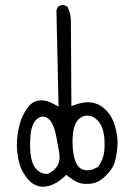

<svg xmlns="http://www.w3.org/2000/svg" viewBox="-20 -749 540 751"><path d="M321.8 -83Q296.9 -83 283.7 -101.6Q268.6 -123 264.6 -168.9Q263.7 -182.1 263.7 -194.3Q263.7 -223.1 269 -246.6Q280.3 -291 315.4 -296.4Q318.8 -296.9 322 -296.9Q325.2 -296.9 327.6 -296.4Q346.7 -294.4 362.3 -277.3Q382.8 -254.9 387.2 -217.3Q389.2 -200.2 389.2 -184.1Q389.2 -168 387.2 -153.3Q382.8 -123 365.2 -98.6L363.3 -96.2L343.3 -86.4Q331.1 -83 321.8 -83ZM167.5 -68.8Q163.6 -68.8 159.7 -68.8Q155.8 -68.8 149.4 -70.3Q132.8 -74.7 119.6 -90.3Q102.5 -110.8 99.1 -151.4Q97.7 -167.5 97.7 -186Q97.7 -204.6 99.9 -224.4Q102.1 -244.1 107.4 -257.8Q115.2 -279.3 131.8 -288.6Q139.6 -293 147.9 -293Q162.6 -293 175.3 -278.8Q191.9 -258.8 199.7 -217.3L211.4 -152.8Q212.9 -142.6 212.9 -133.8Q212.9 -114.7 204.6 -101.1Q192.9 -81.5 169.9 -70.3ZM189 -342.8Q174.3 -351.1 162.6 -353.8Q150.9 -356.4 144 -356.4Q137.2 -356.4 133.8 -356Q108.4 -353.5 91.3 -331.5Q72.3 -307.1 63 -281.7Q53.7 -255.4 48.8 -221.2Q45.9 -202.6 45.9 -185.3Q45.9 -168 47.4 -155.8Q48.8 -143.6 50.3 -135.5Q51.8 -127.4 53.2 -120.1Q56.6 -105.5 61 -93.8Q70.3 -70.3 90.8 -46.4Q110.4 -23.9 140.1 -19Q143.6 -18.6 146.5 -18.6Q188.5 -18.6 231.4 -57.6L239.7 -65.4L248.5 -58.1Q277.8 -34.2 302.7 -30.8Q328.1 -27.3 350.6 -33.7Q374.5 -41 397.5 -65.4Q420.9 -89.8 428 -112.3Q435.1 -134.8 439 -171.4Q439.9 -180.2 439.9 -189.5Q439.9 -217.8 431.6 -249.5Q418.5 -299.8 384.3 -327.6Q364.7 -343.3 342.3 -347.2Q333.5 -349.1 324.2 -349.1Q302.2 -349.1 276.9 -340.3L259.3 -334L257.3 -652.8Q259.3 -691.9 244.1 -722.7L231 -729Q229.5 -729.5 226.1 -729.5Q222.7 -729.5 217.5 -728Q212.4 -726.6 207.5 -723.6L200.7 -710L209 -332Z"/></svg>

Font: NaikaiFont
Style: ExtraLight
Weight: 200
Version: Version 1.89